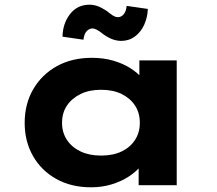

<svg xmlns="http://www.w3.org/2000/svg" viewBox="-20 -788 924 817"><path d="M368 9Q283 9 219.5 -26.5Q156 -62 120.5 -124Q85 -186 85 -265Q85 -346 121.5 -408.5Q158 -471 222 -506.5Q286 -542 371 -542Q420 -542 461.5 -530Q503 -518 534.5 -498Q566 -478 585.5 -454.5Q605 -431 611 -407L573 -405V-531H732V0H570V-141L604 -132Q600 -107 579.5 -82Q559 -57 527.5 -36.5Q496 -16 455 -3.5Q414 9 368 9ZM410 -126Q461 -126 497.5 -143.5Q534 -161 554.5 -192.5Q575 -224 575 -265Q575 -308 554.5 -339Q534 -370 497.5 -388Q461 -406 410 -406Q360 -406 323 -388Q286 -370 265 -339Q244 -308 244 -265Q244 -224 265 -192.5Q286 -161 323 -143.5Q360 -126 410 -126ZM496 -614Q479 -614 461 -620Q443 -626 420 -642Q403 -656 392 -661.5Q381 -667 374 -667Q360 -667 349 -655.5Q338 -644 335 -619L246 -632Q247 -688 278 -728Q309 -768 361 -768Q378 -768 395 -762Q412 -756 435 -741Q448 -730 459.5 -722.5Q471 -715 482 -715Q496 -715 506.5 -727.5Q517 -740 519 -763L609 -750Q608 -715 594 -683.5Q580 -652 554.5 -633Q529 -614 496 -614Z"/></svg>

Font: Lexend Mega
Style: Bold
Weight: 700
Version: Version 1.007